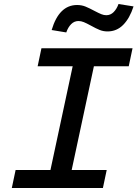

<svg xmlns="http://www.w3.org/2000/svg" viewBox="-20 -939 690 959"><path d="M58 -90H232L343 -608H168L187 -698H642L623 -608H449L338 -90H513L494 0H39ZM365 -914Q388 -914 407.5 -906Q427 -898 453 -884Q474 -873 486.5 -868Q499 -863 511 -863Q532 -863 547.5 -878.5Q563 -894 572 -919L647 -907Q628 -848 595.5 -815Q563 -782 517 -782Q496 -782 477.5 -789.5Q459 -797 434 -811Q412 -823 398.5 -828.5Q385 -834 372 -834Q351 -834 335.5 -818.5Q320 -803 311 -777L238 -789Q275 -914 365 -914Z"/></svg>

Font: Azeret Mono
Style: Italic
Weight: 400
Italic angle: -12°
Designer: Martin Vácha
Foundry: Displaay
Version: Version 1.000; Glyphs 3.0.3, build 3074